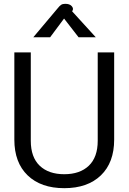

<svg xmlns="http://www.w3.org/2000/svg" viewBox="-20 -974 672 1004"><path d="M55 0ZM55 -244V-700H141V-238Q141 -152 187.5 -107.5Q234 -63 316 -63Q398 -63 444.5 -107.5Q491 -152 491 -238V-700H577V-244Q577 -124 507.5 -57Q438 10 316 10Q194 10 124.5 -57Q55 -124 55 -244ZM281 -930Q292 -944 300 -949Q308 -954 321 -954Q344 -954 354.5 -942.5Q365 -931 360 -920L357 -915L481 -779H391L315 -877L242 -779H154Z"/></svg>

Font: Niramit
Style: Regular
Weight: 400
Version: Version 1.000; ttfautohint (v1.6)